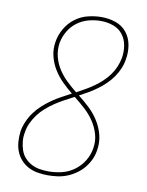

<svg xmlns="http://www.w3.org/2000/svg" viewBox="-85 -804 669 873"><g transform="rotate(10 250.0 -367.5)"><path d="M196 8Q172 8 149 4Q126 0 106 -10.5Q86 -21 71 -38Q56 -55 48 -76Q40 -97 38.5 -120.5Q37 -144 40 -168Q44 -191 54 -214Q64 -237 79 -257.5Q94 -278 113 -295Q132 -312 152.5 -326.5Q173 -341 195.5 -353Q218 -365 240 -377Q215 -397 192.5 -419.5Q170 -442 153 -469.5Q136 -497 128 -529.5Q120 -562 126 -597Q131 -628 148 -657.5Q165 -687 191.5 -707Q218 -727 250 -735Q282 -743 313 -743Q347 -743 378 -732.5Q409 -722 429 -697.5Q449 -673 455 -640Q461 -607 455 -574Q452 -552 443 -530.5Q434 -509 420.5 -489.5Q407 -470 390 -453.5Q373 -437 354 -423Q335 -409 314.5 -397Q294 -385 273 -374Q300 -353 324.5 -330Q349 -307 367.5 -278Q386 -249 395 -215Q404 -181 398 -145Q395 -122 385.5 -101Q376 -80 361 -61.5Q346 -43 326 -29Q306 -15 284.5 -6.5Q263 2 240.5 5Q218 8 196 8ZM258 -386Q278 -397 297.5 -408Q317 -419 336 -432.5Q355 -446 371.5 -461.5Q388 -477 401.5 -495.5Q415 -514 423.5 -534.5Q432 -555 436 -576Q441 -605 436 -634Q431 -663 414 -684.5Q397 -706 370 -715.5Q343 -725 313 -725Q285 -725 256.5 -717.5Q228 -710 204 -692Q180 -674 165 -648Q150 -622 145 -594Q140 -561 148 -530Q156 -499 173 -473Q190 -447 212 -426Q234 -405 258 -386ZM196 -10Q226 -10 256.5 -17Q287 -24 313.5 -43Q340 -62 357 -89.5Q374 -117 379 -148Q385 -183 375.5 -215Q366 -247 347.5 -274Q329 -301 305 -322.5Q281 -344 256 -364H255Q255 -364 255 -364Q255 -364 255 -364L253 -363Q232 -352 210.5 -340.5Q189 -329 169 -315.5Q149 -302 130.5 -286Q112 -270 97.5 -250.5Q83 -231 73 -209.5Q63 -188 60 -165Q56 -145 58 -124Q60 -103 66.5 -84Q73 -65 86 -50.5Q99 -36 116.5 -26.5Q134 -17 154.5 -13.5Q175 -10 196 -10Z"/></g></svg>

Font: Iosevka Slab Thin Oblique
Style: Regular
Weight: 100
Italic angle: -9°
Monospace: yes
Designer: Belleve Invis
Foundry: Belleve Invis
Version: Version 11.1.0; ttfautohint (v1.8.3)